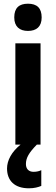

<svg xmlns="http://www.w3.org/2000/svg" viewBox="-20 -781 302 1037"><path d="M131 -761C84 -761 57 -739 57 -687C57 -637 86 -614 131 -614C177 -614 205 -637 205 -687C205 -738 179 -761 131 -761ZM120 105C120 72 136 44 179 0H199V-547H63V0H91C43 39 18 85 18 129C18 195 59 236 136 236C165 236 187 230 203 223V138C193 143 179 147 161 147C135 147 120 131 120 105Z"/></svg>

Font: Noto Sans Devanagari UI Condensed
Style: Bold
Weight: 700
Width: 3
Designer: Jelle Bosma - Monotype Design Team
Foundry: Monotype Imaging Inc.
Version: Version 2.004